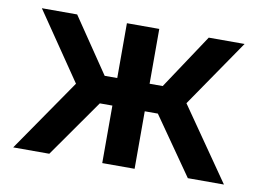

<svg xmlns="http://www.w3.org/2000/svg" viewBox="-62 -615 963 707"><g transform="rotate(10 419.5 -261.5)"><path d="M26 0 213 -271 41 -523H173L312 -318H359V-523H480V-318H529L665 -523H799L626 -271L814 0H679L529 -215H480V0H359V-215H312L161 0Z"/></g></svg>

Font: Rising Sun SemiBold
Style: Regular
Weight: 600
Designer: Matt McInerney, Pablo Impallari, Rodrigo Fuenzalida (Raleway font), Stephen Hutchings (Greek), Cristiano Sobral (main ch
Foundry: The Rising Sun Project Authors
Version: Version 4.327; ttfautohint (v1.8.4.7-5d5b-dirty)